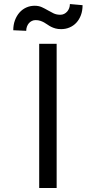

<svg xmlns="http://www.w3.org/2000/svg" viewBox="-20 -948 483 968"><path d="M265.6 0H177.6V-727.3H265.6ZM46.9 -795.5Q46.9 -822.8 55.2 -845.3Q63.6 -867.9 77.9 -884.4Q92.3 -900.9 112.2 -910Q132.1 -919 154.8 -919Q175.1 -919 190.7 -911.9Q206.3 -904.8 220.7 -896.3Q235.1 -887.8 250 -880.7Q264.9 -873.6 284.1 -873.6Q294.4 -873.6 303.1 -877.8Q311.8 -882.1 318.4 -889.4Q324.9 -896.7 328.7 -906.6Q332.4 -916.5 332.4 -927.6L396.3 -921.9Q396.3 -894.2 388 -871.8Q379.6 -849.4 365.2 -833.8Q350.9 -818.2 331.1 -809.7Q311.4 -801.1 288.4 -801.1Q272 -801.1 259.8 -804.5Q247.5 -807.9 237.7 -812.9Q228 -817.8 219.5 -823.9Q210.9 -829.9 202.1 -834.9Q193.2 -839.8 182.9 -843.2Q172.6 -846.6 159.1 -846.6Q149.1 -846.6 140.4 -842.3Q131.7 -838.1 125.5 -830.8Q119.3 -823.5 115.8 -813.7Q112.2 -804 112.2 -792.6Z"/></svg>

Font: Interop
Style: Regular
Weight: 400
Designer: Rasmus Andersson, Google, Jang Haemin
Foundry: jhaemin
Version: Version 1.008